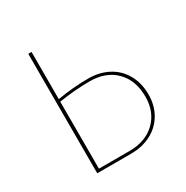

<svg xmlns="http://www.w3.org/2000/svg" viewBox="-153 -787 889 916"><g transform="rotate(-30 291.5 -329.0)"><path d="M524 -203Q524 -144 497 -97.5Q470 -51 421.5 -25.5Q373 0 309 0H124V-658H142V-398Q228 -413 313 -413Q373 -413 421 -388Q469 -363 496.5 -315Q524 -267 524 -203ZM506 -202Q506 -292 453.5 -345Q401 -398 312 -398Q231 -398 142 -384V-15H310Q399 -15 452.5 -66.5Q506 -118 506 -202Z"/></g></svg>

Font: Ysabeau Infant Thin
Style: Regular
Weight: 200
Designer: Christian Thalmann (Catharsis Fonts)
Version: Version 0.003